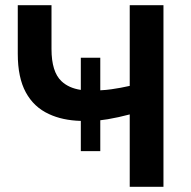

<svg xmlns="http://www.w3.org/2000/svg" viewBox="-20 -720 738 740"><path d="M291.5 -137.5V-254Q220.5 -256 168.5 -280.5Q110.5 -307 79.5 -364Q48.5 -421 48.5 -512.5V-700H178.5V-531Q178.5 -443 217 -407Q245 -380.5 291.5 -373.5V-497.5H366.5V-372Q389.5 -373 409.5 -376Q445 -381 480 -389V-700H610V0H480V-279Q436.5 -267.5 395.5 -260.5Q381 -258 366.5 -256.5V-137.5Z"/></svg>

Font: Geologica EX Med
Style: Regular
Weight: 500
Designer: Sindre Bremnes, Frode Helland
Foundry: Monokrom Skriftforlag AS
Version: Version 1.010;gftools[0.9.28]